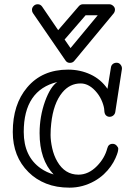

<svg xmlns="http://www.w3.org/2000/svg" viewBox="-20 -842 614 888"><path d="M228 -35.2Q163.1 -103 163.1 -226.1Q163.1 -303.2 188.5 -374Q213.4 -441.9 245.1 -462.9Q89.8 -424.8 89.8 -231.9Q89.8 -118.2 168.9 -63Q194.8 -44.9 228 -35.2ZM513.2 -324.2Q511.7 -314.5 504.2 -308.1Q496.6 -301.8 486.8 -301.8Q477.1 -301.8 470 -308.6Q462.9 -315.4 462.4 -331.3Q461.9 -347.2 453.1 -370.1Q444.3 -393.1 429.2 -412.1Q394 -456.1 353 -456.1Q302.7 -456.1 268.1 -414.1Q226.6 -363.8 216.8 -270Q213.9 -245.1 213.9 -218Q213.9 -190.9 221.4 -156.7Q229 -122.6 244.6 -95.7Q279.8 -34.2 342.8 -34.2Q389.6 -34.2 428.7 -74.2Q464.4 -110.8 476.1 -155.8Q481.4 -176.8 501 -176.8Q511.7 -176.8 519.3 -168.7Q526.9 -160.6 526.9 -154.3Q526.9 -147.9 524.7 -138.9Q522.5 -129.9 514.2 -110.8Q505.9 -91.8 492.4 -72.8Q479 -53.7 460 -35.9Q440.9 -18.1 416.5 -4.4Q362.3 25.9 301.5 25.9Q240.7 25.9 193.4 7.1Q146 -11.7 111.8 -45.9Q39.1 -117.7 39.1 -231.9Q39.1 -358.9 105.5 -437.5Q174.8 -520 294.9 -520Q350.6 -520 398.4 -497.8Q446.3 -475.6 477.1 -431.2L493.2 -530.8Q494.6 -540 501.7 -545.9Q508.8 -551.8 519.5 -551.8Q530.3 -551.8 537.1 -543.5Q543.9 -535.2 543.9 -526.9V-522.9ZM376 -771.5 278.8 -659.2 306.2 -619.6 432.1 -771.5ZM485.8 -822.3Q495.1 -822.3 503.4 -814.9Q511.7 -807.6 511.7 -797.9Q511.7 -788.1 505.9 -780.3L323.7 -560.5Q316.4 -551.3 303.2 -551.3Q290 -551.3 282.7 -562.5L131.8 -782.2Q127.9 -788.1 127.9 -797.1Q127.9 -806.2 135.3 -814.2Q142.6 -822.3 154.8 -822.3Q167 -822.3 174.8 -811.5L249 -702.6L344.7 -813.5Q352.5 -822.3 363.8 -822.3Z"/></svg>

Font: Ribeye Marrow
Style: Regular
Weight: 400
Designer: Astigmatic (AOETI)
Foundry: Astigmatic (AOETI)
Version: Version 1.000